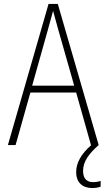

<svg xmlns="http://www.w3.org/2000/svg" viewBox="-20 -735 540 973"><path d="M20 0H59L134 -266H366L441 0H443C393 43 366 89 366 137C366 190 398 218 448 218C464 218 480 215 490 211V182C482 185 465 188 452 188C417 188 401 167 401 131C401 82 432 43 480 0L273 -715H226ZM224 -589C233 -620 241 -650 249 -680C258 -648 266 -619 274 -589L356 -301H143Z"/></svg>

Font: Noto Sans Mono ExtraCondensed ExtraLight
Style: Regular
Weight: 200
Width: 2
Designer: Monotype Design Team
Foundry: Monotype Imaging Inc.
Version: Version 2.014